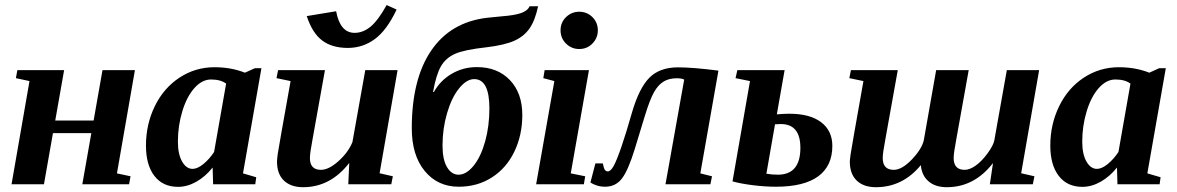

<svg xmlns="http://www.w3.org/2000/svg" viewBox="-20 -741 4731 772"><path d="M347.2 -205.6H192.9L156.7 0H26.4L98.6 -415L43.9 -426.8L49.8 -459H237.8L202.1 -256.3H356.4L392.1 -459H522.5L450.2 -43.9L504.9 -32.2L499 0H311Z M957 -43.9 1010.3 -28.3 1006.3 0H836.9L835 -67.4Q806.2 -31.2 769.8 -10.5Q733.4 10.3 695.8 10.3Q634.8 10.3 600.8 -33.7Q566.9 -77.6 566.9 -155.8Q566.9 -241.2 602.5 -314.2Q638.2 -387.2 701.9 -429Q765.6 -470.7 842.3 -470.7Q909.7 -470.7 964.8 -448.7L1004.9 -466.8H1031.2ZM695.3 -171.4Q695.3 -121.1 712.2 -91.6Q729 -62 754.4 -62Q773.9 -62 797.9 -81.5Q821.8 -101.1 840.8 -129.9L889.2 -404.8Q867.2 -421.4 828.6 -421.4Q792.5 -421.4 761.7 -387Q731 -352.5 713.1 -293.7Q695.3 -234.9 695.3 -171.4Z M1226.1 -105.5Q1226.1 -58.1 1270.5 -58.1Q1301.8 -58.1 1340.8 -93Q1379.9 -127.9 1397 -169.4L1448.7 -459H1578.6L1506.3 -44.4L1559.6 -32.2L1553.2 0H1380.4L1384.3 -85.9Q1308.6 11.7 1198.7 11.7Q1149.4 11.7 1121.6 -14.9Q1093.8 -41.5 1093.8 -91.3Q1093.8 -100.6 1096.9 -123Q1100.1 -145.5 1148.4 -415L1091.8 -426.8L1098.1 -459H1286.6L1236.8 -181.6Q1226.1 -125.5 1226.1 -105.5ZM1405.8 -608.9Q1439.9 -608.9 1470.2 -634Q1500.5 -659.2 1534.7 -720.7L1574.7 -702.6Q1535.6 -619.6 1487.3 -584Q1439 -548.3 1378.4 -548.3Q1315.4 -548.3 1275.6 -578.1Q1235.8 -607.9 1213.4 -676.3L1331.5 -695.8Q1347.7 -608.9 1405.8 -608.9Z M1947.8 -305.2Q1947.8 -422.9 1886.7 -422.9Q1856 -422.9 1825.9 -385.7Q1795.9 -348.6 1777.6 -286.1Q1759.3 -223.6 1759.3 -155.8Q1759.3 -99.6 1777.3 -69.1Q1795.4 -38.6 1823.7 -38.6Q1855 -38.6 1884.3 -74.7Q1913.6 -110.8 1930.7 -172.4Q1947.8 -233.9 1947.8 -305.2ZM1635.7 -225.1Q1635.7 -422.9 1713.6 -537.4Q1791.5 -651.9 1937.5 -669.4L1996.6 -675.3Q2048.8 -679.2 2075.2 -688.5Q2101.6 -697.8 2109.4 -715.8H2143.6Q2131.3 -658.2 2109.1 -626.5Q2086.9 -594.7 2047.9 -577.1Q2008.8 -559.6 1935.5 -550.8Q1846.2 -541 1809.3 -524.4Q1772.5 -507.8 1753.2 -474.9Q1733.9 -441.9 1721.2 -371.1H1724.6Q1750 -417 1795.9 -444.1Q1841.8 -471.2 1897.5 -471.2Q1980.5 -471.2 2030.3 -418.9Q2080.1 -366.7 2080.1 -278.8Q2080.1 -197.8 2048.1 -131.3Q2016.1 -64.9 1957.8 -27.6Q1899.4 9.8 1824.7 9.8Q1739.7 9.8 1687.7 -53.5Q1635.7 -116.7 1635.7 -225.1Z M2274.9 -43.9 2333 -32.2 2327.6 0H2135.7L2209 -415L2164.6 -426.8L2169.9 -459H2348.1ZM2233.9 -619.1Q2233.9 -650.9 2256.1 -672.4Q2278.3 -693.8 2309.1 -693.8Q2340.3 -693.8 2362.1 -672.1Q2383.8 -650.4 2383.8 -619.1Q2383.8 -588.4 2362.3 -566.2Q2340.8 -543.9 2309.1 -543.9Q2277.8 -543.9 2255.9 -565.7Q2233.9 -587.4 2233.9 -619.1Z M2731 -420.9Q2721.2 -426.3 2701.2 -426.3Q2669.9 -426.3 2648.2 -413.1Q2626.5 -399.9 2609.9 -370.8Q2593.3 -341.8 2572.3 -273.4L2532.7 -143.1Q2506.3 -57.1 2481 -23.7Q2455.6 9.8 2413.1 9.8Q2394.5 9.8 2378.7 4.4Q2362.8 -1 2354 -7.3L2374 -84H2403.8L2408.2 -66.4Q2412.6 -51.8 2423.8 -51.8Q2435.5 -51.8 2448 -74.7Q2460.4 -97.7 2479 -151.9Q2497.6 -206.1 2520.5 -286.6Q2549.3 -386.2 2590.8 -428.2Q2632.3 -470.2 2706.1 -470.2Q2766.6 -470.2 2868.7 -457L2795.9 -43.9L2842.8 -32.2L2836.4 0H2655.8Z M3103.5 -281.2Q3132.8 -283.7 3153.8 -283.7Q3236.8 -283.7 3281.7 -249.5Q3326.7 -215.3 3326.7 -154.3Q3326.7 -73.7 3269.8 -32Q3212.9 9.8 3099.6 9.8Q3056.2 9.8 3007.3 3.7Q2958.5 -2.4 2925.3 -11.7L2995.6 -415L2937.5 -426.8L2944.8 -459H3134.8ZM3119.6 -242.2 3096.2 -241.2 3061.5 -42.5Q3083.5 -38.6 3107.4 -38.6Q3198.2 -38.6 3198.2 -146.5Q3198.2 -242.2 3119.6 -242.2Z M3814.5 -105.5Q3814.5 -58.1 3858.9 -58.1Q3878.9 -58.1 3903.1 -75.2Q3927.2 -92.3 3950.7 -124.3Q3974.1 -156.2 3978 -176.8L4028.3 -459H4158.2L4085.9 -44.4L4139.2 -32.2L4132.8 0H3960L3972.7 -85.4Q3897.5 11.7 3787.1 11.7Q3740.7 11.7 3713.4 -12Q3686 -35.6 3682.6 -77.1Q3609.4 11.7 3502 11.7Q3452.6 11.7 3424.8 -14.9Q3397 -41.5 3397 -91.3Q3397 -97.7 3400.1 -120.4Q3403.3 -143.1 3451.7 -415L3395 -426.8L3401.4 -459H3589.8L3540 -181.6Q3529.3 -125.5 3529.3 -105.5Q3529.3 -58.1 3573.7 -58.1Q3606.4 -58.1 3646 -99.4Q3685.5 -140.6 3694.3 -176.3L3744.1 -459H3875L3825.2 -181.6Q3814.5 -125.5 3814.5 -105.5Z M4593.3 -43.9 4646.5 -28.3 4642.6 0H4473.1L4471.2 -67.4Q4442.4 -31.2 4406 -10.5Q4369.6 10.3 4332 10.3Q4271 10.3 4237.1 -33.7Q4203.1 -77.6 4203.1 -155.8Q4203.1 -241.2 4238.8 -314.2Q4274.4 -387.2 4338.1 -429Q4401.9 -470.7 4478.5 -470.7Q4545.9 -470.7 4601.1 -448.7L4641.1 -466.8H4667.5ZM4331.5 -171.4Q4331.5 -121.1 4348.4 -91.6Q4365.2 -62 4390.6 -62Q4410.2 -62 4434.1 -81.5Q4458 -101.1 4477.1 -129.9L4525.4 -404.8Q4503.4 -421.4 4464.8 -421.4Q4428.7 -421.4 4397.9 -387Q4367.2 -352.5 4349.4 -293.7Q4331.5 -234.9 4331.5 -171.4Z"/></svg>

Font: Liberation Serif
Style: Bold Italic
Weight: 700
Italic angle: -16.333°
Designer: Steve Matteson
Foundry: Ascender Corporation
Version: Version 2.1.5